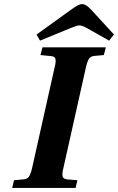

<svg xmlns="http://www.w3.org/2000/svg" viewBox="-20 -925 581 945"><path d="M160 -755 332 -879Q368 -905 384 -905Q403 -905 429 -877L541 -755L517 -725L411 -785Q385 -800 370 -800Q359 -800 328 -787L177 -725ZM40 0 49 -38 94 -42Q114 -43 122.5 -55.5Q131 -68 138 -98L249 -594Q256 -621 253 -634.5Q250 -648 230 -649L179 -654L189 -692H501L491 -654L447 -650Q427 -649 418.5 -636.5Q410 -624 403 -594L292 -98Q285 -71 288 -57.5Q291 -44 311 -42L361 -38L352 0Z"/></svg>

Font: Lingua Franca
Style: Bold Italic
Weight: 700
Italic angle: -13°
Version: Version 1.19